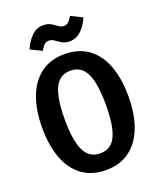

<svg xmlns="http://www.w3.org/2000/svg" viewBox="-165 -1008 931 1124"><g transform="rotate(-20 300.0 -446.5)"><path d="M569 -346Q569 -238 538.8 -156.8Q508.5 -75.5 448.5 -30.2Q388.5 15 300 15Q212 15 151.8 -29.2Q91.5 -73.5 61.2 -154.2Q31 -235 31 -345.5Q31 -453.5 61.2 -534.8Q91.5 -616 151.8 -661.2Q212 -706.5 300 -706.5Q388.5 -706.5 448.5 -662.5Q508.5 -618.5 538.8 -537.5Q569 -456.5 569 -346ZM428 -346Q428 -477 398.2 -540.2Q368.5 -603.5 300 -603.5Q231.5 -603.5 201.8 -540Q172 -476.5 172 -345.5Q172 -214 202.5 -151.2Q233 -88.5 300 -88.5Q369.5 -88.5 398.8 -152Q428 -215.5 428 -346ZM357 -766Q329 -766 309.8 -777.5Q290.5 -789 274.8 -800.5Q259 -812 242 -812Q224 -812 212.5 -800.8Q201 -789.5 189 -767.5L118.5 -802Q137 -845.5 167.5 -876.8Q198 -908 240 -908Q270 -908 289.2 -896.5Q308.5 -885 323.5 -873.5Q338.5 -862 356 -862Q372 -862 383.8 -872.8Q395.5 -883.5 408.5 -905.5L479 -870.5Q459.5 -823.5 428.2 -794.8Q397 -766 357 -766Z"/></g></svg>

Font: Fira Code Light SemiBold
Style: Regular
Weight: 600
Monospace: yes
Version: Version 5.002